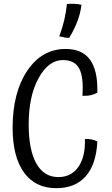

<svg xmlns="http://www.w3.org/2000/svg" viewBox="-20 -949 587 1004"><path d="M424 -222Q443 -223 458.5 -220Q474 -217 489 -209Q483 -89 428 -27Q373 35 274 35Q165 35 105.5 -47Q46 -129 46 -281Q46 -465 122.5 -579Q199 -693 323 -693Q410 -693 451 -636.5Q492 -580 489 -465Q475 -456 455.5 -451.5Q436 -447 411 -448Q418 -547 394 -591Q370 -635 309 -635Q234 -635 182 -541Q130 -447 130 -298Q130 -165 170 -94Q210 -23 285 -23Q353 -23 390 -76.5Q427 -130 424 -222ZM406 -924Q401 -881 385 -838.5Q369 -796 342 -751Q330 -751 318 -753Q306 -755 290 -759Q307 -805 316.5 -846.5Q326 -888 330 -928Q348 -930 369 -929Q390 -928 406 -924Z"/></svg>

Font: Atma
Style: Regular
Weight: 400
Designer: Gregori Vincens, Jeremie Hornus, Riccardo Olocco, Yoann Minet.
Foundry: black foundry
Version: Version 1.102;PS 1.100;hotconv 1.0.86;makeotf.lib2.5.63406